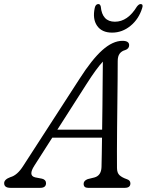

<svg xmlns="http://www.w3.org/2000/svg" viewBox="-47 -904 706 924"><path d="M118.5 -107Q87.5 -59 122 -50.5L155.5 -44Q174.5 -39 174.5 -22.5Q174.5 0 146.5 0H3.5Q-27 0 -27 -22.5Q-27 -40.5 3 -51.5Q36.5 -60.5 65 -106L336 -525Q395 -617.5 445.2 -662.5Q495.5 -707.5 542.5 -707.5Q574.5 -707.5 574.5 -686.5Q574.5 -669.5 555.5 -663Q538.5 -658.5 529 -646Q519.5 -633.5 519.5 -610Q519.5 -571 519 -517.5Q518.5 -464 517.8 -404.5Q517 -345 516.5 -286.5Q516 -228 515.8 -178.5Q515.5 -129 516 -96Q516 -72 528.2 -60.8Q540.5 -49.5 564 -41.5Q580.5 -36 580.5 -21.5Q580.5 0 553.5 0H376.5Q355.5 0 355.5 -19.5Q355.5 -34.5 375 -42L407.5 -50Q440 -59 441.5 -100Q442 -126 442.8 -162.5Q443.5 -199 444 -241.5H204.5ZM369 -499 229 -280H444.5Q445.5 -335.5 446 -394Q446.5 -452.5 447 -507.8Q447.5 -563 448 -607.5Q433 -591.5 413.2 -564.5Q393.5 -537.5 369 -499ZM506 -799.5Q567.5 -799.5 612 -872.5Q621.5 -884.5 629.5 -884.5Q643.5 -884.5 637.5 -866Q621.5 -813 581.5 -780Q541.5 -747 492.5 -747Q443 -747 420.2 -780Q397.5 -813 409 -866Q413 -884.5 426.5 -884.5Q435 -884.5 438 -872.5Q444.5 -799.5 506 -799.5Z"/></svg>

Font: Fraunces 9pt S100 Light
Style: Italic
Weight: 300
Italic angle: -16°
Version: Version 1.000; ttfautohint (v1.8.3)